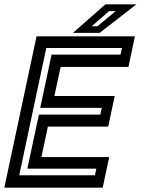

<svg xmlns="http://www.w3.org/2000/svg" viewBox="-37 -868 651 888"><path d="M-17 0 132 -700H587L557 -558.5H243.5L214.5 -424H493.5L463.5 -282.5H184.5L154.5 -141.5H468L438 0ZM52 -57.5H402L408.5 -88H89.5L143 -338H427L433.5 -369H149L201.5 -615.5H520.5L527 -646H177ZM300.5 -716 450.5 -848H594L424 -716ZM387 -746.5H413.5L498 -816.5H467.5Z"/></svg>

Font: Tourney Thin SemiBold
Style: Italic
Weight: 600
Italic angle: -12°
Version: Version 1.015